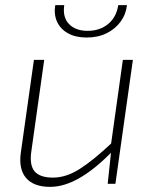

<svg xmlns="http://www.w3.org/2000/svg" viewBox="-20 -715 600 747"><path d="M152 -482 102 -127Q94 -73 114.5 -48.5Q135 -24 186 -24Q238 -24 291.5 -58.5Q345 -93 416 -160L418 -127Q351 -58 290.5 -23Q230 12 175 12Q111 12 81.5 -22.5Q52 -57 61 -121L112 -482ZM497 -482 429 0H399L413 -132L411 -147L458 -482ZM440 -695H474Q470 -659 449 -630.5Q428 -602 394.5 -585.5Q361 -569 317 -569Q274 -569 244.5 -585.5Q215 -602 202 -630.5Q189 -659 195 -695H230Q223 -648 248.5 -621.5Q274 -595 321 -595Q368 -595 400.5 -621.5Q433 -648 440 -695Z"/></svg>

Font: Exo 2 ExtraLight
Style: Italic
Weight: 250
Italic angle: -8°
Designer: Natanael Gama
Foundry: Natanael Gama
Version: Version 2.010